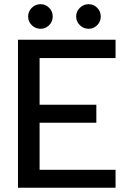

<svg xmlns="http://www.w3.org/2000/svg" viewBox="-20 -887 611 907"><path d="M171.9 -751Q147.5 -751 130.1 -768.1Q112.8 -785.2 112.8 -809.1Q112.8 -833 130.1 -850.1Q147.5 -867.2 171.9 -867.2Q195.3 -867.2 212.2 -850.1Q229 -833 229 -809.1Q229 -785.2 212.2 -768.1Q195.3 -751 171.9 -751ZM398.9 -751Q374.5 -751 357.2 -768.1Q339.8 -785.2 339.8 -809.1Q339.8 -833 357.2 -850.1Q374.5 -867.2 398.9 -867.2Q422.4 -867.2 439.2 -850.1Q456.1 -833 456.1 -809.1Q456.1 -785.2 439.2 -768.1Q422.4 -751 398.9 -751ZM64.9 0V-699.2H525.9V-612.8H167V-392.1H435.1V-307.1H167V-85H525.9V0Z"/></svg>

Font: Prompt
Style: Regular
Weight: 400
Designer: Katatrad Team
Foundry: CadsonDemak
Version: Version 1.000;PS 001.000;hotconv 1.0.88;makeotf.lib2.5.64775